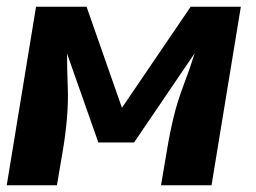

<svg xmlns="http://www.w3.org/2000/svg" viewBox="-20 -550 760 570"><path d="M0 0H149L167 -106Q175 -154 179 -201.5Q183 -249 181 -296.5Q179 -344 179 -391L272 -127H378L558 -392Q543 -344 525 -297Q507 -250 495.5 -202.5Q484 -155 476 -106L458 0H608L695 -530H546L342 -230L237 -530H87Z"/></svg>

Font: Iosevka Sparkle Heavy Oblique
Style: Regular
Weight: 900
Italic angle: -9°
Designer: Belleve Invis
Foundry: Belleve Invis
Version: Version 4.5.0; ttfautohint (v1.8.3)